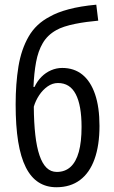

<svg xmlns="http://www.w3.org/2000/svg" viewBox="-20 -785 485 815"><path d="M46.4 -341.8Q46.4 -429.7 58.3 -502.7Q70.3 -575.7 101.6 -629.9Q132.8 -684.1 191.4 -714.4Q222.2 -732.4 271.5 -745.6Q320.8 -758.8 388.7 -765.1L397 -697.3Q374 -695.3 348.6 -691.9Q323.2 -688.5 298.8 -683.6Q274.4 -678.7 253.4 -671.9Q232.4 -665 218.3 -656.7Q181.6 -636.2 161.6 -602.1Q141.6 -567.9 133.1 -521.2Q124.5 -474.6 122.1 -416H126.5Q138.2 -440.9 156.2 -459Q174.3 -477.1 197 -486.8Q219.7 -496.6 244.1 -496.6Q294.4 -496.6 329.6 -468.3Q364.7 -439.9 383.5 -385Q402.3 -330.1 402.3 -250.5Q402.3 -168 381.3 -109.6Q360.4 -51.3 319.6 -20.8Q278.8 9.8 219.2 9.8Q176.3 9.8 143.8 -11Q111.3 -31.7 89.6 -74.7Q67.9 -117.7 57.1 -184.1Q46.4 -250.5 46.4 -341.8ZM221.2 -55.2Q255.9 -55.2 279.3 -76.4Q302.7 -97.7 314.5 -140.1Q326.2 -182.6 326.2 -246.1Q326.2 -337.9 301.5 -385.3Q276.9 -432.6 226.1 -432.6Q202.6 -432.6 181.9 -418Q161.1 -403.3 146 -380.4Q130.9 -357.4 123.5 -332Q124 -264.2 129.9 -212.4Q135.7 -160.6 147.7 -125.5Q159.7 -90.3 177.7 -72.8Q195.8 -55.2 221.2 -55.2Z"/></svg>

Font: Open Sans Condensed
Style: Regular
Weight: 400
Width: 3
Designer: Monotype Design Team
Foundry: Monotype Imaging Inc.
Version: Version 3.000